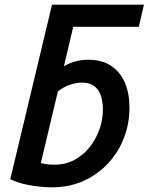

<svg xmlns="http://www.w3.org/2000/svg" viewBox="-20 -790 637 823"><path d="M201 13Q185 13 155 10.5Q125 8 90 0.5Q55 -7 24 -22L203 -770H597L575 -675H294L254 -506Q278 -520 304 -527Q330 -534 357 -534Q418 -534 457.5 -507Q497 -480 516 -434Q535 -388 535 -328Q535 -261 511.5 -199.5Q488 -138 443.5 -90Q399 -42 338 -14.5Q277 13 201 13ZM213 -84Q261 -84 299 -104.5Q337 -125 364 -159Q391 -193 406 -234.5Q421 -276 421 -319Q421 -377 398.5 -406.5Q376 -436 331 -436Q309 -436 281 -427Q253 -418 228 -398L155 -91Q170 -88 181.5 -86Q193 -84 213 -84Z"/></svg>

Font: Ubuntu Sans SemiBold
Style: Italic
Weight: 600
Italic angle: -13.5°
Designer: Dalton Maag Ltd
Foundry: Dalton Maag Ltd
Version: Version 1.006